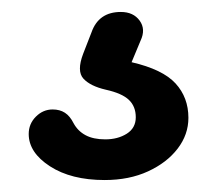

<svg xmlns="http://www.w3.org/2000/svg" viewBox="-20 -68 353 321"><path d="M155 233Q99 233 63.5 210Q28 187 28 156Q28 139 40 127Q52 115 68 115Q80 115 88.5 120.5Q97 126 103 138Q110 151 123 158Q136 165 156 165Q177 165 192 155.5Q207 146 207 128Q207 110 195.5 99Q184 88 157 82Q131 76 119.5 63.5Q108 51 119 22L133 -14Q145 -48 182 -48Q203 -48 213.5 -33.5Q224 -19 215 0L200 36Q252 48 273.5 71.5Q295 95 295 129Q295 157 277 180.5Q259 204 227.5 218.5Q196 233 155 233Z"/></svg>

Font: Comfortaa Medium
Style: Regular
Weight: 500
Designer: Johan Aakerlund
Foundry: Johan Aakerlund
Version: Version 3.104; ttfautohint (v1.8.1.43-b0c9)